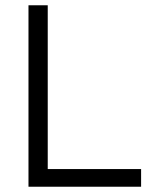

<svg xmlns="http://www.w3.org/2000/svg" viewBox="-20 -708 594 728"><path d="M88 0H515V-67H161V-688H88Z"/></svg>

Font: MV Cash Light
Style: Regular
Weight: 300
Designer: Rodrigo Fuenzalida
Foundry: fragTYPE
Version: Version 1.100;Glyphs 3.1.2 (3151)